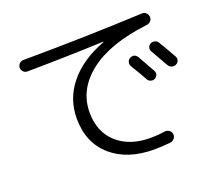

<svg xmlns="http://www.w3.org/2000/svg" viewBox="-126 -887 1253 1113"><g transform="rotate(-20 500.0 -330.0)"><path d="M696.3 -494.1Q725.6 -508.8 743.2 -481.4Q801.8 -377.9 803.7 -374Q809.6 -362.3 805.2 -349.6Q800.8 -336.9 789.1 -331.1Q777.3 -325.2 764.2 -329.1Q751 -333 744.1 -344.7Q730.5 -371.1 683.6 -449.2Q676.8 -460.9 680.7 -474.1Q684.6 -487.3 696.3 -494.1ZM884.8 -518.6Q912.1 -473.6 947.3 -411.1Q954.1 -399.4 949.7 -385.7Q945.3 -372.1 932.1 -366.2Q918.9 -360.4 905.3 -364.7Q891.6 -369.1 884.8 -381.8Q862.3 -421.9 825.2 -486.3Q817.4 -498 820.8 -511.7Q824.2 -525.4 836.9 -532.2Q849.6 -539.1 863.8 -535.2Q877.9 -531.2 884.8 -518.6ZM109.4 -624Q95.7 -624 85.4 -634.3Q75.2 -644.5 75.2 -658.7Q75.2 -672.9 85.4 -683.6Q95.7 -694.3 110.4 -694.3Q493.2 -696.3 849.6 -712.9Q863.3 -713.9 874 -703.6Q884.8 -693.4 885.7 -678.7Q886.7 -664.1 877 -653.3Q867.2 -642.6 851.6 -640.6Q615.2 -612.3 491.2 -515.1Q367.2 -418 367.2 -276.4Q367.2 -156.2 444.3 -86.9Q521.5 -17.6 650.4 -17.6Q692.4 -17.6 739.3 -24.4Q753.9 -26.4 766.1 -17.6Q778.3 -8.8 780.3 6.3Q782.2 21.5 772.5 33.2Q762.7 44.9 748 46.9Q698.2 52.7 647.5 52.7Q481.4 52.7 383.3 -33.7Q285.2 -120.1 285.2 -268.6Q285.2 -390.6 362.3 -484.9Q439.5 -579.1 582 -632.8Q583 -632.8 583 -634.8Q583 -635.7 581.1 -635.7Q339.8 -626 109.4 -624Z"/></g></svg>

Font: Rounded Mgen+ 1m regular
Style: Regular
Weight: 400
Designer: [Source Han Sans]
Ryoko NISHIZUKA  (kana & ideographs); Paul D. Hunt (Latin, Greek & Cyrillic); Wenlong ZHANG  (bopomofo
Version: Version 1.059.20150602